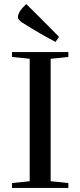

<svg xmlns="http://www.w3.org/2000/svg" viewBox="-20 -924 395 944"><path d="M316 -668V-644L229 -635V-33L316 -24V0H39V-24L126 -33V-635L39 -644V-668ZM86 -815Q68 -829 68 -839Q68 -866 109 -904Q152 -863 270 -743L253 -718Q181 -755 86 -815Z"/></svg>

Font: Rufina
Style: Regular
Weight: 400
Designer: Martin Sommaruga
Foundry: Martin Sommaruga
Version: Version 1.001